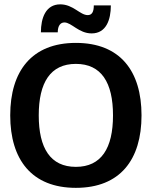

<svg xmlns="http://www.w3.org/2000/svg" viewBox="-20 -861 705 892"><path d="M248.3 -710.8C248.3 -742.5 261.7 -756.7 279.2 -756.7C312.5 -756.7 345.8 -705.8 405.8 -705.8C473.3 -705.8 495 -769.2 495 -835.8H415.8C415.8 -805 406.7 -790.8 387.5 -790.8C351.7 -790.8 320 -840.8 260 -840.8C192.5 -840.8 170 -777.5 170 -710.8ZM332.5 11.7C538.3 11.7 637.5 -119.2 637.5 -325C637.5 -530.8 538.3 -661.7 332.5 -661.7C127.5 -661.7 27.5 -530.8 27.5 -325C27.5 -119.2 127.5 11.7 332.5 11.7ZM332.5 -85.8C214.2 -85.8 160 -172.5 160 -325C160 -477.5 214.2 -564.2 332.5 -564.2C450.8 -564.2 505 -477.5 505 -325C505 -172.5 450.8 -85.8 332.5 -85.8Z"/></svg>

Font: Familjen Grotesk SemiBold
Style: Regular
Weight: 600
Designer: Anders Wikstroem, Jonas Baeckman, Matilda Gysing, Kristian Moeller
Foundry: Familjen STHLM AB
Version: Version 2.000